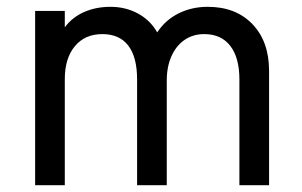

<svg xmlns="http://www.w3.org/2000/svg" viewBox="-20 -543 887 563"><path d="M83 0V-511H170V-463Q192 -492.5 226.8 -507.8Q261.5 -523 304 -523Q348.5 -523 384.8 -503.2Q421 -483.5 441 -448Q464.5 -484 503.2 -503.5Q542 -523 589 -523Q671.5 -523 720.2 -472.2Q769 -421.5 769 -335V0H682V-310Q682 -374 655.2 -408.5Q628.5 -443 579 -443Q546 -443 521.2 -426Q496.5 -409 482.8 -378.2Q469 -347.5 469 -307V0H382V-310Q382 -375.5 356.2 -409.2Q330.5 -443 280 -443Q229 -443 199.5 -407.5Q170 -372 170 -311V0Z"/></svg>

Font: Undotted
Style: Regular
Weight: 400
Designer: Delve Withrington, Dave Bailey, Thomas Jockin
Foundry: Delve Fonts LLC
Version: Version 4.000